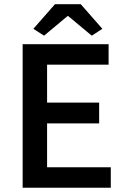

<svg xmlns="http://www.w3.org/2000/svg" viewBox="-20 -882 592 902"><path d="M86.4 0V-674.3H490.2V-578.1H201.2V-399.9H445.8V-302.2H201.2V-96.2H500.5V0ZM187 -714.4 136.7 -746.6 238.3 -862.3H359.4L460.9 -746.6L411.1 -714.4L300.8 -806.2H296.9Z"/></svg>

Font: Akatab
Style: Bold
Weight: 700
Designer: SIL Global
Foundry: SIL Global
Version: Version 4.100